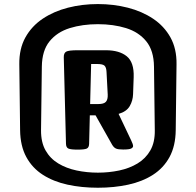

<svg xmlns="http://www.w3.org/2000/svg" viewBox="-20 -946 951 932"><path d="M455.1 -34.7Q376 -34.7 307.9 -49.6Q239.7 -64.5 188.2 -97.4Q136.7 -130.4 107.7 -183.8Q78.6 -237.3 77.6 -314L73.7 -634.3Q72.8 -709.5 103.3 -764.4Q133.8 -819.3 187.5 -855.2Q241.2 -891.1 310.1 -908.7Q378.9 -926.3 455.1 -926.3Q531.2 -926.3 600.3 -908.7Q669.4 -891.1 723.1 -855.2Q776.9 -819.3 807.4 -764.4Q837.9 -709.5 836.9 -634.3L833 -314Q832 -237.3 803 -183.8Q773.9 -130.4 722.4 -97.4Q670.9 -64.5 602.5 -49.6Q534.2 -34.7 455.1 -34.7ZM455.1 -107.9Q508.8 -107.9 558.6 -118.4Q608.4 -128.9 647.7 -152.6Q687 -176.3 709.7 -215.8Q732.4 -255.4 731.4 -314L727.5 -622.6Q726.6 -700.7 689.9 -745.6Q653.3 -790.5 591.8 -809.6Q530.3 -828.6 455.1 -828.6Q380.4 -828.6 318.8 -809.6Q257.3 -790.5 220.7 -745.6Q184.1 -700.7 183.1 -622.6L179.2 -314Q178.7 -255.4 201.2 -215.8Q223.6 -176.3 262.9 -152.6Q302.2 -128.9 352.1 -118.4Q401.9 -107.9 455.1 -107.9ZM356.9 -219.7Q323.2 -219.7 312 -224.9Q300.8 -230 300.3 -248L289.6 -667.5Q289.1 -688.5 301.3 -695.3Q313.5 -702.1 356.4 -702.1H494.1Q559.1 -702.1 595.2 -672.9Q631.3 -643.6 628.9 -571.8L626 -489.3Q625 -457 609.6 -430.7Q594.2 -404.3 555.7 -393.1L616.7 -264.6Q626 -245.6 626 -236.8Q626 -230 616.9 -225.1Q607.9 -220.2 577.6 -220.2Q553.2 -220.2 543 -224.9Q532.7 -229.5 524.4 -243.2L443.8 -386.2H416L412.6 -248Q412.1 -230 401.4 -224.9Q390.6 -219.7 356.9 -219.7ZM451.7 -635.3H422.4L417.5 -440.9H457Q484.4 -440.9 494.1 -451.9Q503.9 -462.9 502.9 -486.8L497.1 -596.7Q496.1 -618.7 487.5 -627Q479 -635.3 451.7 -635.3Z"/></svg>

Font: Denk One
Style: Regular
Weight: 400
Designer: Irina Smirnova, Eben Sorkin
Foundry: Sorkin Type Co.f
Version: Version 1.004; ttfautohint (v1.8.4.7-5d5b);gftools[0.9.23]